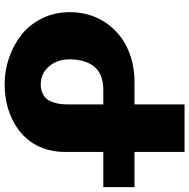

<svg xmlns="http://www.w3.org/2000/svg" viewBox="-14 -782 806 817"><g transform="rotate(90 388.5 -374.0)"><path d="M776.9 -543.9V-411.1H627V-247.1Q627 -196.8 611.1 -154.5Q595.2 -112.3 568.1 -82.5Q541 -52.7 504.2 -32Q467.3 -11.2 425.5 -1.2Q383.8 8.8 338.9 8.8Q280.3 8.8 225.6 -10.3Q170.9 -29.3 127.7 -63.5Q84.5 -97.7 58.3 -151.4Q32.2 -205.1 32.2 -269Q32.2 -311.5 44.2 -351.8Q56.2 -392.1 81.1 -427Q106 -461.9 141.1 -487.8Q176.3 -513.7 225.1 -528.8Q273.9 -543.9 331.1 -543.9H424.8V-756.8H627V-543.9ZM424.8 -265.1V-411.1H362.8Q295.9 -411.1 264.4 -372.8Q232.9 -334.5 232.9 -265.1Q232.9 -237.8 243.4 -211.7Q253.9 -185.5 277.6 -166Q301.3 -146.5 334 -145Q356.9 -144 373.8 -150.9Q390.6 -157.7 400.1 -168.9Q409.7 -180.2 415.5 -197Q421.4 -213.9 423.1 -229.7Q424.8 -245.6 424.8 -265.1Z"/></g></svg>

Font: Montserrat arm ExtraBold
Style: Regular
Weight: 800
Designer: Julieta Ulanovsky
Foundry: Julieta Ulanovsky
Version: Version 6.000;PS 006.000;hotconv 1.0.88;makeotf.lib2.5.64775